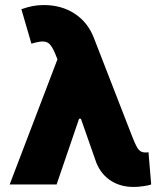

<svg xmlns="http://www.w3.org/2000/svg" viewBox="-20 -737 643 767"><path d="M365.2 -85.9 303.2 -262.7H295.9L206.1 0H18.6L209.5 -500L200.2 -523.4Q188.5 -550.3 178.2 -560.8Q168 -571.3 150.4 -571.3Q134.8 -571.3 105.5 -562.5L65.4 -700.2Q90.3 -709 111.1 -712.9Q131.8 -716.8 155.3 -716.8Q226.6 -716.8 279.5 -681.6Q332.5 -646.5 356.4 -582L507.8 -192.4Q518.6 -164.6 525.9 -151.4Q533.2 -138.2 541 -133.1Q548.8 -127.9 561.5 -127.9Q569.3 -127.9 573.2 -128.9L584 0Q573.2 3.9 552.5 6.8Q531.7 9.8 513.7 9.8Q461.4 9.8 422.9 -15.1Q384.3 -40 365.2 -85.9Z"/></svg>

Font: Pretendard Std Black
Style: Regular
Weight: 900
Designer: Base glyphs from Inter by Rasmus Andersson; Hangeul glyphs from Noto Sans CJK(Source Han Sans) by Jang Soo-young and Kan
Foundry: Kil Hyung-jin
Version: Version 1.309